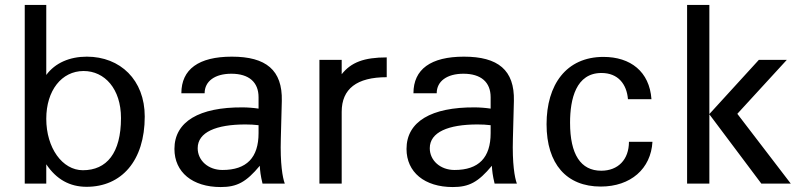

<svg xmlns="http://www.w3.org/2000/svg" viewBox="-20 -742 3236 776"><path d="M167 -262C167 -376 229 -455 318 -455C403 -455 469 -383 469 -265C469 -123 411 -54 315 -54C232 -54 167 -144 167 -262ZM167 -78C208 -17 262 13 330 13C471 13 565 -92 565 -271C565 -419 466 -513 331 -513C262 -513 203 -488 167 -439V-722H80V0H167Z M1025 -204C1025 -105 977 -55 879 -55C822 -55 779 -93 779 -143C779 -208 854 -239 972 -239C994 -239 1005 -238 1025 -236ZM685 -140C685 -46 758 14 872 14C938 14 975 -6 1030 -72C1031 -52 1033 -33 1041 0H1131C1122 -24 1112 -81 1115 -182L1119 -334C1122 -459 1055 -513 917 -513C783 -513 713 -462 713 -365H807C807 -414 849 -444 915 -444C986 -444 1025 -410 1025 -349V-303C1006 -306 980 -308 960 -308C786 -309 685 -251 685 -140Z M1361 -290C1361 -383 1422 -430 1543 -430V-510C1451 -510 1399 -490 1361 -442V-500H1271V0H1361Z M1963 -204C1963 -105 1915 -55 1817 -55C1760 -55 1717 -93 1717 -143C1717 -208 1792 -239 1910 -239C1932 -239 1943 -238 1963 -236ZM1623 -140C1623 -46 1696 14 1810 14C1876 14 1913 -6 1968 -72C1969 -52 1971 -33 1979 0H2069C2060 -24 2050 -81 2053 -182L2057 -334C2060 -459 1993 -513 1855 -513C1721 -513 1651 -462 1651 -365H1745C1745 -414 1787 -444 1853 -444C1924 -444 1963 -410 1963 -349V-303C1944 -306 1918 -308 1898 -308C1724 -309 1623 -251 1623 -140Z M2189 -240C2189 -79 2270 12 2408 12C2529 12 2611 -60 2617 -169H2522C2522 -97 2478 -52 2410 -52C2327 -52 2284 -118 2284 -246C2284 -342 2308 -447 2411 -447C2478 -447 2513 -402 2518 -341H2613C2605 -453 2528 -512 2419 -512C2268 -512 2189 -399 2189 -240Z M2960 -282 3160 -500H3047L2847 -281V-722H2757V0H2847V-280L3057 0H3176Z"/></svg>

Font: Perun
Style: Regular
Weight: 400
Foundry: Copyright (c) Stefan Peev, Context Ltd, 2016
Version: Version 1.089